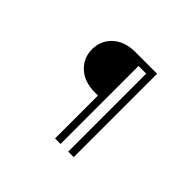

<svg xmlns="http://www.w3.org/2000/svg" viewBox="-175 -948 1350 1350"><g transform="rotate(45 500.0 -273.5)"><path d="M561.5 -687.5H476.6Q368.2 -687.5 304.7 -625Q248 -568.4 248 -486.3Q248 -404.3 304.7 -347.7Q368.2 -285.2 476.6 -285.2H507.8V141.6H562.5V-633.8H638.7V141.6H693.4V-687.5Z"/></g></svg>

Font: DotumChe
Style: Regular
Weight: 400
Monospace: yes
Version: Version 2.21